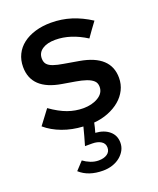

<svg xmlns="http://www.w3.org/2000/svg" viewBox="-140 -596 754 919"><g transform="rotate(-20 237.5 -136.5)"><path d="M20 -61Q34 -79 47.5 -97.5Q61 -116 75 -134Q120 -102 159 -88Q198 -74 238 -74Q283 -74 314.5 -93Q346 -112 346 -144Q346 -164 333.5 -175.5Q321 -187 299 -194.5Q277 -202 247 -207Q217 -212 182 -218Q34 -242 34 -358Q34 -393 48 -421.5Q62 -450 88 -470Q114 -490 150.5 -501Q187 -512 231 -512Q285 -512 334 -496.5Q383 -481 431 -450Q417 -432 404.5 -414Q392 -396 379 -378Q300 -428 223 -428Q181 -428 156.5 -411.5Q132 -395 132 -366Q132 -347 141.5 -336Q151 -325 171 -318Q191 -311 222.5 -306Q254 -301 298 -293Q448 -267 448 -153Q448 -120 434 -92Q420 -64 395 -43Q370 -22 336 -8.5Q302 5 263 8Q261 20 257.5 32.5Q254 45 251 56Q295 59 321.5 81.5Q348 104 348 141Q348 162 338.5 179.5Q329 197 312.5 210.5Q296 224 273.5 231.5Q251 239 225 239Q151 239 107 199Q117 188 126 178.5Q135 169 145 158Q161 170 181 178Q201 186 222 186Q249 186 265.5 174.5Q282 163 282 142Q282 121 264.5 110Q247 99 220 99H183Q190 76 196 53.5Q202 31 208 8Q152 5 103.5 -13Q55 -31 20 -61Z"/></g></svg>

Font: Rosa Sans Medium
Style: Regular
Weight: 500
Designer: Pentagram / MCKL
Foundry: Pentagram / MCKL
Version: Version 1.005;September 16, 2019;FontCreator 11.5.0.2425 64-